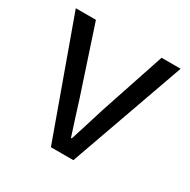

<svg xmlns="http://www.w3.org/2000/svg" viewBox="-128 -664 777 785"><g transform="rotate(30 260.5 -271.5)"><path d="M209 0H315L508 -543H418L315 -234C299 -181 281 -125 265 -74H261C244 -125 227 -181 210 -234L108 -543H13Z"/></g></svg>

Font: Noto Sans JP Regular
Style: Regular
Weight: 400
Designer: Ryoko NISHIZUKA (kana & ideographs); Paul D. Hunt (Latin, Greek & Cyrillic); Wenlong ZHANG (bopomofo); Sandoll Communica
Foundry: Adobe Systems Incorporated
Version: Version 1.004;PS 1.004;hotconv 1.0.82;makeotf.lib2.5.63406